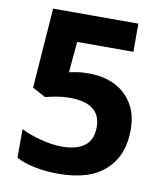

<svg xmlns="http://www.w3.org/2000/svg" viewBox="-82 -781 735 859"><g transform="rotate(10 286.0 -352.0)"><path d="M299.8 -456.1Q364.7 -456.1 416 -431.2Q466.8 -405.8 496.3 -357.9Q525.9 -310.1 525.9 -238.8Q525.9 -123 453.9 -56.6Q381.8 9.8 240.7 9.8Q185.1 9.8 135.5 0Q85.9 -9.8 48.8 -28.8V-159.2Q85.9 -140.1 137.9 -126.5Q189.9 -112.8 235.8 -112.8Q302.7 -112.8 338.4 -140.4Q374 -168 374 -226.1Q374 -334 231 -334Q202.6 -334 172.9 -328.6Q143.1 -323.2 123 -317.9L63 -350.1L89.8 -713.9H477.1V-585.9H221.7L209 -445.8Q225.6 -449.2 245.1 -452.6Q264.6 -456.1 299.8 -456.1Z"/></g></svg>

Font: Nokora
Style: Bold
Weight: 700
Designer: Danh Hong
Version: Version 8.000; ttfautohint (v1.8.3)